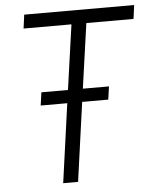

<svg xmlns="http://www.w3.org/2000/svg" viewBox="-53 -790 670 835"><g transform="rotate(-5 282.0 -372.5)"><path d="M189 0H254L302 -345H416L424 -402H310L350 -685H556L564 -745H84L76 -685H285L245 -402H129L121 -345H237Z"/></g></svg>

Font: Mluvka Light
Style: Italic
Weight: 300
Italic angle: -8°
Designer: Modified by Jiří Krblich, Original typeface by Gumpita Rahayu
Foundry: Gumpita Rahayu & Jiří Krblich
Version: Version 2.000;Glyphs 3.1.1 (3134)